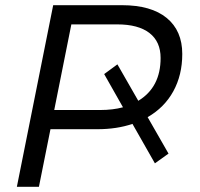

<svg xmlns="http://www.w3.org/2000/svg" viewBox="-20 -720 772 740"><path d="M490.5 -242.5Q430 -222 355 -222H174.5L130 0H45L185 -700H450Q562.5 -700 622.5 -650.8Q682.5 -601.5 682.5 -512Q682.5 -431 648 -368.2Q613.5 -305.5 549 -268.5L629.5 -128L577 -90.5ZM432.5 -472 513 -331.5Q599 -383.5 599 -496.5Q599 -559.5 556 -592.8Q513 -626 432 -626H255L189 -296H366Q415 -296 454 -306.5L381.5 -434.5Z"/></svg>

Font: Argentum Sans Light
Style: Italic
Weight: 300
Italic angle: -11.3°
Designer: Julieta Ulanovsky (font), Owen Earl (portions from Jones font), Cristiano Sobral (main changes and remaster)
Foundry: Julieta Ulanovsky (font), Owen Earl (portions from Jones font), Cristiano Sobral (main changes and remaster)
Version: Version 3.127